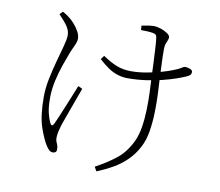

<svg xmlns="http://www.w3.org/2000/svg" viewBox="-87 -864 1173 1026"><g transform="rotate(10 500.0 -351.0)"><path d="M486 35Q549 1 595.5 -35.5Q642 -72 673 -135Q690 -170 697.5 -215.5Q705 -261 706.5 -311Q708 -361 706 -408.5Q704 -456 702 -493Q701 -525 699 -566Q697 -607 695 -643Q693 -679 691 -694Q690 -710 684.5 -715.5Q679 -721 667 -723Q656 -725 637 -726Q618 -727 603 -727L601 -751Q615 -754 635.5 -757Q656 -760 667 -760Q684 -760 705 -753Q726 -746 741.5 -735.5Q757 -725 757 -714Q757 -703 749 -687Q741 -671 741 -644Q741 -630 741.5 -606.5Q742 -583 743.5 -555Q745 -527 746 -497Q748 -459 750.5 -409Q753 -359 751.5 -305.5Q750 -252 742 -202.5Q734 -153 714 -115Q691 -71 658.5 -39Q626 -7 586 16Q546 39 499 58ZM253 -1Q240 -1 231.5 -9.5Q223 -18 216 -28Q195 -60 174 -121Q153 -182 153 -286Q153 -332 163.5 -383.5Q174 -435 187.5 -484Q201 -533 211.5 -571.5Q222 -610 222 -631Q222 -656 206.5 -679Q191 -702 159 -735L175 -751Q190 -743 199 -736.5Q208 -730 217 -723Q226 -716 241 -699.5Q256 -683 267.5 -662.5Q279 -642 279 -622Q279 -607 269 -586Q259 -565 250 -543Q238 -512 223 -469Q208 -426 197.5 -378.5Q187 -331 187 -286Q187 -236 194.5 -205Q202 -174 211 -155Q217 -143 222.5 -143Q228 -143 234 -155Q239 -165 249.5 -190Q260 -215 273.5 -247.5Q287 -280 300.5 -313.5Q314 -347 325 -374L348 -363Q338 -336 326.5 -304Q315 -272 303.5 -241Q292 -210 283.5 -185.5Q275 -161 271 -150Q266 -133 262 -115Q258 -97 258 -83Q258 -69 261.5 -61Q265 -53 268.5 -44Q272 -35 272 -19Q272 -10 266 -5.5Q260 -1 253 -1ZM577 -461Q548 -461 521.5 -469.5Q495 -478 470 -495Q445 -512 418 -537L433 -557Q474 -529 509.5 -515Q545 -501 588 -501Q626 -501 667.5 -508Q709 -515 746.5 -525.5Q784 -536 809 -546Q840 -558 851.5 -566Q863 -574 870 -574Q880 -574 895 -569Q910 -564 910 -553Q910 -543 904.5 -537Q899 -531 887 -526Q865 -516 833 -505Q801 -494 760.5 -484Q720 -474 673.5 -467.5Q627 -461 577 -461Z"/></g></svg>

Font: Noto Serif KR ExtraLight
Style: Regular
Weight: 200
Designer: Ryoko NISHIZUKA 西塚涼子 (kana & ideographs); Frank Grießhammer (Latin, Greek & Cyrillic); Wenlong ZHANG 张文龙 (bopomofo); San
Foundry: Adobe
Version: Version 2.002-H1;hotconv 1.1.0;makeotfexe 2.6.0